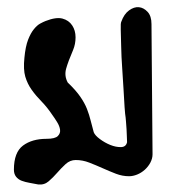

<svg xmlns="http://www.w3.org/2000/svg" viewBox="-20 -496 506 526"><path d="M105 -438.5Q133.8 -449.7 151.1 -445.1Q168.5 -440.4 177.7 -426.5Q187 -412.6 187 -393.8Q187 -375 180.2 -358.9Q166.5 -327.1 161.1 -307.6Q155.8 -288.1 165.5 -270Q187.5 -249 199.7 -231.4Q211.9 -213.9 218.3 -197.5Q224.6 -181.2 228.3 -166Q231.9 -150.9 236.8 -133.8Q240.2 -125 253.7 -115Q267.1 -105 282.2 -98.9Q297.4 -92.8 311.3 -93Q325.2 -93.3 328.1 -106.4Q328.1 -110.4 327.6 -120.6Q327.1 -130.9 326.7 -141.8Q326.2 -152.8 325.2 -162.4Q324.2 -171.9 324.2 -173.8Q322.8 -181.2 321.3 -202.4Q319.8 -223.6 318.4 -251.7Q316.9 -279.8 314.7 -310.3Q312.5 -340.8 312 -367.9Q311.5 -395 310.8 -414.1Q310.1 -433.1 312.5 -437Q319.8 -457.5 333.5 -467.5Q347.2 -477.5 360.4 -476.3Q373.5 -475.1 384.3 -463.6Q395 -452.1 395 -430.2L397.9 -73.2Q397.9 -62 392.1 -50.8Q386.2 -39.6 376.7 -31Q367.2 -22.5 355.7 -17.8Q344.2 -13.2 333.5 -13.2Q315.4 -13.2 297.6 -20Q279.8 -26.9 261.2 -35.2Q242.7 -43.5 224.6 -50.5Q206.5 -57.6 187.5 -57.6Q171.9 -57.6 159.7 -46.4Q147.5 -35.2 136.5 -22.5Q125.5 -9.8 113.3 0.7Q101.1 11.2 84.5 9.3Q72.8 6.8 61 4.9Q49.3 2.9 39.6 -0.7Q29.8 -4.4 23.9 -12Q18.1 -19.5 18.1 -31.2Q18.1 -78.6 43 -97.2Q67.9 -115.7 107.4 -115.7Q130.9 -115.7 138.4 -123.3Q146 -130.9 144.5 -140.9Q143.1 -150.9 136.2 -161.9Q129.4 -172.9 124 -180.2Q109.4 -202.1 94 -217.8Q78.6 -233.4 66.9 -249.8Q55.2 -266.1 49.3 -285.9Q43.5 -305.7 46.9 -337.9Q49.8 -368.7 56.9 -387Q64 -405.3 72.8 -416Q81.5 -426.8 90.1 -431.4Q98.6 -436 105 -438.5Z"/></svg>

Font: AKL 022
Style: Regular
Weight: 400
Designer: AKL
Foundry: AKL
Version: Version 2.053;August 19, 2024;FontCreator 13.0.0.2675 64-bit